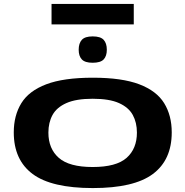

<svg xmlns="http://www.w3.org/2000/svg" viewBox="-20 -946 942 976"><path d="M50 -273Q50 -359 88.5 -421.5Q127 -484 215 -517.5Q303 -551 452 -551Q600 -551 688 -517.5Q776 -484 814.5 -421.5Q853 -359 853 -273Q853 -133 757 -61.5Q661 10 452 10Q242 10 146 -61.5Q50 -133 50 -273ZM226 -272Q226 -190 279 -143.5Q332 -97 451 -97Q571 -97 623.5 -143.5Q676 -190 676 -272Q676 -323 655 -361.5Q634 -400 585 -422Q536 -444 451 -444Q367 -444 317.5 -422Q268 -400 247 -361.5Q226 -323 226 -272ZM451 -627Q412 -627 396 -644Q380 -661 380 -693Q380 -726 396 -743.5Q412 -761 451 -761Q491 -761 507 -743.5Q523 -726 523 -693Q523 -661 507 -644Q491 -627 451 -627ZM242 -822V-926H660V-822Z"/></svg>

Font: Georama ExtraExtended SemiBold
Style: Regular
Weight: 600
Width: 8
Designer: Jean-Baptiste Levee
Foundry: Production Type
Version: Version 1.000